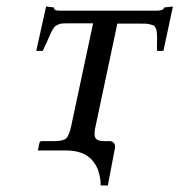

<svg xmlns="http://www.w3.org/2000/svg" viewBox="-20 -462 553 592"><path d="M275.4 -76.2Q268.6 -48.8 273.7 -37.8Q278.8 -26.9 300.8 -26.9H317.9Q325.7 -26.9 330.8 -21.5Q335.9 -16.1 334.5 -5.9L312.5 109.9H290.5Q290.5 102.5 289.8 95.7Q289.1 88.9 286.6 77.4Q284.2 65.9 280 56.4Q275.9 46.9 267.8 36.4Q259.8 25.9 249 18.6Q238.3 11.2 221.7 6.6Q205.1 2 184.6 2H96.7L101.6 -21Q103 -26.9 108.9 -26.9H149.9Q175.8 -27.3 184.6 -35.9Q193.4 -44.4 199.7 -74.2L267.1 -390.1H189.9Q178.7 -390.1 172.1 -389.6Q165.5 -389.2 159.4 -386.2Q153.3 -383.3 150.1 -380.9Q147 -378.4 142.1 -370.1Q137.2 -361.8 134.5 -355.5Q131.8 -349.1 125 -333.5L111.8 -305.2H91.8L122.1 -441.9L146.5 -439Q144.5 -429.2 164.1 -429.2H464.4Q484.4 -429.2 486.3 -439L513.2 -441.9L483.9 -305.2H463.9Q463.9 -314 464.1 -327.6Q464.4 -341.3 464.4 -346.2Q464.4 -351.1 463.6 -360.1Q462.9 -369.1 461.9 -371.3Q460.9 -373.5 458.3 -378.4Q455.6 -383.3 452.1 -384.3L442.9 -386.7Q437 -388.7 429.9 -388.9Q422.9 -389.2 412.6 -389.2H341.8Z"/></svg>

Font: Linux Biolinum G
Style: Italic
Weight: 400
Italic angle: -12°
Designer: Philipp H. Poll
Foundry: Philipp H. Poll
Version: Version 0.5.1